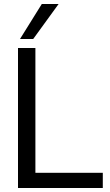

<svg xmlns="http://www.w3.org/2000/svg" viewBox="-20 -940 550 960"><path d="M70 0V-700H157V-76H494V0ZM80 -745 189 -920H273L146 -745Z"/></svg>

Font: Georama ExtraCondensed Thin
Style: Regular
Weight: 400
Version: Version 1.001